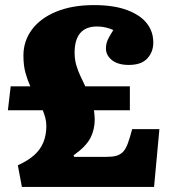

<svg xmlns="http://www.w3.org/2000/svg" viewBox="-20 -734 674 754"><path d="M66 0 50 -85Q90 -103 114.5 -125Q139 -147 150.5 -175.5Q162 -204 162 -239Q162 -256 158 -271Q154 -286 148 -301H11L22 -395H99Q88 -419 80 -448Q72 -477 72 -516Q72 -573 105.5 -618Q139 -663 201.5 -688.5Q264 -714 349 -714Q427 -714 479 -694.5Q531 -675 556.5 -642.5Q582 -610 582 -567Q582 -530 558.5 -504.5Q535 -479 486 -479Q443 -479 419.5 -498Q396 -517 396 -544Q396 -553 398 -562.5Q400 -572 406.5 -584.5Q413 -597 425 -616Q413 -622 396 -626Q379 -630 361 -630Q317 -630 295 -604Q273 -578 273 -527Q273 -501 279.5 -478.5Q286 -456 295.5 -436Q305 -416 315 -395H490V-301H349Q350 -292 351 -283Q352 -274 352 -265Q352 -225 335 -192Q318 -159 269 -124L271 -118H398Q421 -118 436 -122Q451 -126 462 -136.5Q473 -147 481.5 -169.5Q490 -192 499 -227H606L585 0Z"/></svg>

Font: Literata ExtraBold
Style: Regular
Weight: 800
Designer: Latin by Veronika Burian and Jose Scaglione. Greek by Irene Vlachou. Cyrillic by Vera Evstafieva.
Foundry: TypeTogether
Version: Version 3.103;gftools[0.9.29]